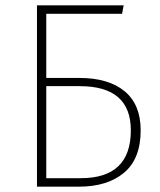

<svg xmlns="http://www.w3.org/2000/svg" viewBox="-20 -702 602 722"><path d="M277 -409Q388 -409 448.5 -359Q509 -309 509 -212Q509 -105 446.5 -52.5Q384 0 276 0H119V-682H445L439 -650H154V-409ZM284 -32Q472 -32 472 -212Q472 -378 280 -378H154V-32Z"/></svg>

Font: Fira Sans UltraLight
Style: Regular
Weight: 200
Designer: Carrois Corporate & Edenspiekermann AG
Foundry: Carrois Corporate GbR & Edenspiekermann AG
Version: Version 4.106;PS 004.106;hotconv 1.0.70;makeotf.lib2.5.58329